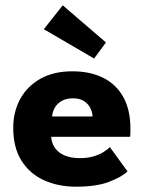

<svg xmlns="http://www.w3.org/2000/svg" viewBox="-20 -691 538 723"><path d="M172.7 -175.8Q174.5 -151 187.7 -132.9Q201 -114.7 224.6 -105.1Q248.2 -95.5 280.2 -95.5Q309 -95.5 331 -101.9Q353 -108.2 368.7 -117.9Q384.5 -127.5 393.7 -137L460.2 -45.5Q437.5 -24 389.9 -6Q342.2 12 267 12Q198.7 12 145.1 -12.5Q91.5 -37 60.6 -86.4Q29.8 -135.8 29.8 -209.8Q29.8 -269.8 56 -318Q82.3 -366.3 132.1 -394.4Q182 -422.5 252.5 -422.5Q319.5 -422.5 368.6 -398Q417.7 -373.5 444.5 -325.3Q471.2 -277 471.2 -205.3Q471.2 -201.3 471 -190.4Q470.7 -179.5 469.7 -175.8ZM328.5 -252.5Q328 -268.8 320 -284.5Q312 -300.3 296 -310.5Q280 -320.8 254.7 -320.8Q229.7 -320.8 212.6 -311Q195.5 -301.3 186.5 -285.8Q177.5 -270.3 176.2 -252.5ZM334.4 -470.6 145 -581 216.3 -671 378.9 -531.2Z"/></svg>

Font: League Spartan Extralight
Style: Regular
Weight: 200
Foundry: The League of Moveable Type
Version: Version 2.300; ttfautohint (v1.8.3)